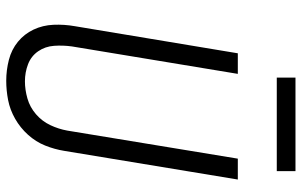

<svg xmlns="http://www.w3.org/2000/svg" viewBox="-196 -764 968 616"><g transform="rotate(90 288.0 -456.0)"><path d="M239 8Q270 8 301 2Q332 -4 361 -20.5Q390 -37 412.5 -62Q435 -87 447 -117Q459 -147 464 -178L556 -735H489L399 -188Q394 -160 381.5 -133.5Q369 -107 346.5 -87.5Q324 -68 296 -60Q268 -52 241 -52Q212 -52 186 -62Q160 -72 144.5 -94.5Q129 -117 127 -145.5Q125 -174 129 -203L217 -735H151L64 -212Q58 -178 59.5 -143.5Q61 -109 75 -79.5Q89 -50 114 -29.5Q139 -9 172 -0.5Q205 8 239 8ZM229 -860H529V-920H229Z"/></g></svg>

Font: Iosevka Sparkle Light Oblique
Style: Regular
Weight: 300
Italic angle: -9°
Designer: Belleve Invis
Foundry: Belleve Invis
Version: Version 4.5.0; ttfautohint (v1.8.3)